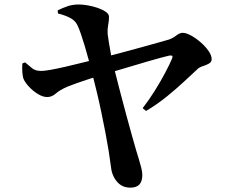

<svg xmlns="http://www.w3.org/2000/svg" viewBox="-20 -795 1040 864"><path d="M240.8 -734.5 239.7 -748.5Q262.1 -759.4 284.3 -767.1Q306.6 -774.8 335.4 -774.8Q352.8 -774.8 375.5 -770.8Q398.1 -766.8 419.8 -759.4Q441.4 -751.9 456 -741.8Q470.5 -731.6 470.5 -719.8Q470.8 -702.7 466.9 -683.6Q463.1 -664.5 464.3 -643.1Q465.9 -629.8 469.8 -604.7Q473.8 -579.5 479.3 -550.4Q484.9 -521.2 491.5 -495.9Q504.5 -443.2 519.1 -387.8Q533.8 -332.3 547.6 -280.2Q561.4 -228.1 573.8 -184.9Q586.2 -141.7 594.2 -113.5Q598.5 -98.9 604.6 -79.5Q610.7 -60.1 615.5 -40.9Q620.4 -21.7 620.4 -7.6Q620.4 20.9 607.3 35.2Q594.2 49.4 566.4 49.4Q528.2 49.4 505.3 21.2Q482.3 -6.9 478.8 -47.7Q475.4 -75.8 469.2 -114.8Q462.9 -153.8 454.3 -198.7Q445.7 -243.7 435.8 -290.7Q426 -337.8 415.1 -383.2Q404.2 -428.7 394 -467.9Q387.3 -494.3 379 -525.7Q370.6 -557.1 361.5 -587.7Q352.3 -618.3 343.6 -643.6Q334.8 -669 327.3 -683.7Q317.6 -703 295.4 -714.6Q273.1 -726.2 240.8 -734.5ZM93 -514.3Q109.7 -500.3 124.2 -488.2Q138.6 -476 164.2 -475.8Q178.8 -475.5 208.3 -480.9Q237.8 -486.2 276.3 -495.1Q314.7 -504 355.6 -514.2Q396.5 -524.5 434.4 -533.8Q467.4 -542 513.1 -554.3Q558.8 -566.6 604.8 -579.1Q650.8 -591.7 687.7 -602.1Q724.6 -612.5 740 -617Q758.2 -623.5 773.5 -635.4Q788.8 -647.3 801.7 -647.3Q817.8 -647.3 840 -635.1Q862.2 -622.8 883.4 -604.3Q904.7 -585.8 918.6 -565.5Q932.5 -545.3 932.5 -528.6Q932.5 -515.8 920.4 -509Q908.3 -502.2 893.3 -497.5Q878.4 -492.9 869.2 -484.6Q844.8 -461.8 809.6 -429Q774.5 -396.3 731.1 -361Q687.7 -325.7 637.4 -295.7L621.9 -308.2Q651.4 -346.2 677.3 -387.9Q703.2 -429.6 723.2 -467.4Q743.3 -505.2 753.7 -530.2Q758.2 -541.1 754.5 -543.8Q750.7 -546.5 740.3 -544.5Q725 -541.2 700.2 -534.3Q675.4 -527.4 643.8 -518.3Q612.2 -509.1 577.6 -498.7Q543.1 -488.3 508.6 -478.3Q474.2 -468.3 444.1 -459.1Q415 -450.8 383.3 -440.4Q351.6 -430 324.6 -420.5Q297.5 -411 282.9 -404.8Q248.7 -389.8 231 -374Q213.3 -358.3 192.7 -358.3Q173.2 -358.3 151.4 -371.4Q129.5 -384.5 111.6 -403.6Q93.7 -422.6 86.4 -438.8Q81.7 -450.7 80.5 -470.1Q79.3 -489.5 80.5 -509.4Z"/></svg>

Font: Noto Serif HK
Style: Regular
Weight: 200
Designer: Ryoko NISHIZUKA 西塚涼子 (kana & ideographs); Frank Grießhammer (Latin, Greek & Cyrillic); Wenlong ZHANG 张文龙 (bopomofo); San
Foundry: Adobe
Version: Version 2.001;hotconv 1.1.0;makeotfexe 2.6.0